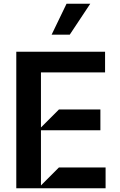

<svg xmlns="http://www.w3.org/2000/svg" viewBox="-20 -1003 637 1023"><path d="M542.6 0H66.8V-727.3H539.8V-617.2H198.2V-323.9L294 -419.7H514.9V-308.9H198.2V-14.9L294 -110.8H542.6ZM351.6 -818.2H255L334.5 -983H460.9Z"/></svg>

Font: Riot Sans
Style: Bold
Weight: 600
Designer: Rasmus Andersson
Foundry: rsms
Version: Version 4.001